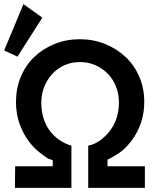

<svg xmlns="http://www.w3.org/2000/svg" viewBox="-30 -905 766 925"><path d="M43 -104H224V-133Q205 -141 203 -141Q203 -141 203 -140Q203 -140 204 -139Q198 -143 173 -161Q134 -189 106 -228Q78 -267 62.5 -313.5Q47 -360 47 -413Q47 -479 70 -534.5Q93 -590 134.5 -630Q176 -670 232.5 -693Q289 -716 354 -716Q420 -716 476.5 -693Q533 -670 575 -630.5Q617 -591 641 -535.5Q665 -480 665 -414Q665 -360 649 -313Q633 -266 604 -227.5Q575 -189 544 -168Q513 -147 488 -136V-104H668V0H395V-203Q427 -210 453.5 -229.5Q480 -249 500.5 -276Q521 -303 532 -337.5Q543 -372 543 -411Q543 -452 529 -487.5Q515 -523 490 -549Q465 -575 430.5 -590.5Q396 -606 355 -606Q314 -606 280 -590.5Q246 -575 221.5 -548.5Q197 -522 183 -486.5Q169 -451 169 -409Q169 -373 178.5 -339.5Q188 -306 207 -279Q226 -252 253.5 -232.5Q281 -213 314 -203V0H42ZM174 -820 54 -632 -10 -662 83 -885ZM204 -139Q206 -138 206 -138Q206 -138 204 -139Z"/></svg>

Font: Rising Sun SemiBold
Style: Regular
Weight: 600
Designer: Matt McInerney, Pablo Impallari, Rodrigo Fuenzalida (Raleway font), Stephen Hutchings (Greek), Cristiano Sobral (main ch
Foundry: The Rising Sun Project Authors
Version: Version 4.327; ttfautohint (v1.8.4.7-5d5b-dirty)